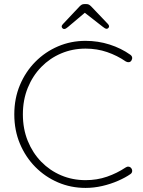

<svg xmlns="http://www.w3.org/2000/svg" viewBox="-20 -910 702 940"><path d="M618 -642Q626 -636 627 -628.5Q628 -621 623 -613Q618 -606 610.5 -605.5Q603 -605 596 -609Q554 -638 504.5 -655Q455 -672 399 -672Q335 -672 279.5 -648.5Q224 -625 182 -582Q140 -539 116 -480Q92 -421 92 -350Q92 -279 116 -220Q140 -161 182 -118Q224 -75 279.5 -51.5Q335 -28 399 -28Q455 -28 504 -45Q553 -62 595 -90Q602 -95 610 -94Q618 -93 623 -86Q628 -79 627 -71Q626 -63 619 -58Q595 -41 558.5 -25Q522 -9 481 0.5Q440 10 399 10Q327 10 264 -17Q201 -44 153 -92.5Q105 -141 77.5 -206.5Q50 -272 50 -350Q50 -428 77.5 -493.5Q105 -559 153 -607.5Q201 -656 264 -683Q327 -710 399 -710Q460 -710 516.5 -692Q573 -674 618 -642ZM392 -850 403 -854 313 -778Q308 -774 303.5 -771Q299 -768 294 -768Q289 -768 285.5 -772Q282 -776 282 -780Q282 -783 283.5 -786Q285 -789 288 -792L369 -878Q375 -884 380 -887Q385 -890 393 -890H403Q411 -890 416 -887Q421 -884 427 -878L508 -793Q511 -790 512.5 -787Q514 -784 514 -781Q514 -777 510.5 -773Q507 -769 502 -769Q498 -769 493 -772Q488 -775 483 -779Z"/></svg>

Font: Quicksand Variable Light
Style: Regular
Weight: 300
Designer: Andrew Paglinawan
Foundry: Andrew Paglinawan
Version: Version 3.004